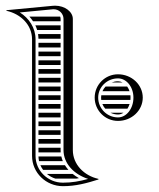

<svg xmlns="http://www.w3.org/2000/svg" viewBox="-20 -635 545 659"><path d="M331.7 -322H424.6C422.6 -328 419.8 -333.4 416.5 -338H342.4C337.9 -333.3 334.3 -327.9 331.7 -322ZM327.6 -308C327.2 -305.4 327 -302.7 327 -300C327 -297.3 327.2 -294.6 327.5 -292H427.6C427.9 -294.6 428 -297.3 428 -300C428 -302.7 427.9 -305.4 427.6 -308ZM363.4 -352H400.7C395.7 -354.6 390.4 -356 385 -356C377.4 -356 370.1 -354.6 363.4 -352ZM417.4 -262C420.4 -266.7 423 -272 424.8 -278H331.3C333.7 -272.1 337.1 -266.7 341.2 -262ZM403.7 -248H359.3C367 -244.2 375.8 -242 385 -242C391.5 -242 397.9 -244.1 403.7 -248ZM305 -300C305 -255.8 340.8 -220 385 -220C431.9 -220 470 -255.8 470 -300C470 -344.2 431.9 -380 385 -380C340.8 -380 305 -344.2 305 -300ZM317 -300C317 -336.4 347.5 -366 385 -366C414.3 -366 438 -336.4 438 -300C438 -262.5 414.3 -232 385 -232C347.5 -232 317 -262.5 317 -300ZM112 -202H188V-218H112ZM112 -188V-172H188V-188ZM112 -158V-142H188V-158ZM112 -128V-112H188.3C188.1 -114.6 188 -117.3 188 -120V-128ZM112 -488V-472H188V-488ZM112 -458V-442H188V-458ZM112 -428V-412H188V-428ZM112 -398V-382H188V-398ZM112 -368V-352H188V-368ZM112 -338V-322H188V-338ZM112 -308V-292H188V-308ZM112 -278V-262H188V-278ZM112 -248V-232H188V-248ZM80.9 -578C85.5 -572.9 89.7 -567.6 93.4 -562H188V-570C188 -572.8 187.5 -575.5 186.5 -578ZM101.3 -548C103.8 -542.9 105.8 -537.5 107.5 -532H188V-548ZM110.6 -518C111.4 -512.8 111.9 -507.5 112 -502H188V-518ZM195.6 -82C193.5 -87.1 191.7 -92.5 190.5 -98H112C112.2 -92.5 112.8 -87.2 114 -82ZM202.8 -68H118.6C121.1 -62.3 124.2 -56.9 127.9 -52H214.8C210.3 -57 206.3 -62.4 202.8 -68ZM229.5 -38H141C149.4 -30.9 159.2 -25.4 170 -22H242.4C245.3 -22.5 248.1 -23 251 -23.6C243.2 -27.8 236 -32.7 229.5 -38ZM90 -100C90 -42 138 4 196 4C240 4 277 -6 318 -19V-21C268 -32 230 -71 230 -120V-570C230 -594.5 203 -615.5 168.9 -615.5C166 -615.5 163 -615.3 160 -615L2 -600V-598C52 -587 90 -549 90 -500ZM102 -100V-500C102 -539.9 79.3 -572.9 48 -592.3L161.2 -603.1C162.4 -603.2 163.5 -603.2 164.7 -603.2C182.7 -603.2 198 -588.4 198 -570V-120C198 -73.9 233.5 -36.6 282.6 -20.9C253.1 -12.8 227 -8 196 -8C144.4 -8 102 -48.9 102 -100Z"/></svg>

Font: SortefaxS02
Style: Medium
Weight: 500
Designer: gluk
Foundry: gluk
Version: Version 0.261